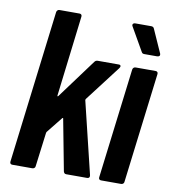

<svg xmlns="http://www.w3.org/2000/svg" viewBox="-80 -769 744 837"><g transform="rotate(10 292.5 -350.0)"><path d="M30 0H119C126 0 132 -5 132 -12L151 -161C151 -163 152 -165 153 -167L209 -237C211 -240 214 -240 214 -236L257 -10C259 -4 262 0 269 0H361C370 0 374 -5 372 -14L295 -332C294 -334 296 -337 297 -339L417 -496C423 -504 421 -511 412 -511H319C313 -511 308 -509 304 -503L177 -331C175 -327 171 -327 172 -332L215 -688C216 -695 212 -700 205 -700H116C109 -700 104 -695 103 -688L20 -12C19 -5 23 0 30 0Z M581 -589 535 -692C533 -698 527 -700 522 -700H452C442 -700 437 -693 442 -685L501 -582C504 -576 508 -575 514 -575H570C579 -575 584 -580 581 -589ZM423 0H512C519 0 525 -5 525 -12L585 -499C586 -506 582 -511 575 -511H486C479 -511 474 -506 473 -499L413 -12C412 -5 416 0 423 0Z"/></g></svg>

Font: Barlow Condensed SemiBold
Style: Italic
Weight: 600
Width: 3
Italic angle: -7°
Designer: Jeremy Tribby
Foundry: Tribby Type
Version: Version 1.422;hotconv 1.0.109;makeotfexe 2.5.65596